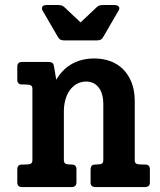

<svg xmlns="http://www.w3.org/2000/svg" viewBox="-20 -755 645 775"><path d="M585 -18.6Q585 -8.8 579.8 -4.4Q574.7 0 565.9 0H364.7Q345.7 0 345.7 -18.1V-71.8Q345.7 -80.6 350.1 -85.7Q354.5 -90.8 364.7 -90.8H365.7Q384.8 -90.8 390.9 -94.5Q397 -98.1 397 -108.9V-333Q397 -378.9 377.9 -402.3Q358.9 -425.8 328.6 -425.8Q306.6 -425.8 289.6 -416Q272.5 -406.2 261 -389.9Q249.5 -373.5 243.7 -351.6Q237.8 -329.6 237.8 -305.2V-108.9Q237.8 -98.6 243.7 -94.7Q249.5 -90.8 268.6 -90.8H269.5Q288.6 -90.8 288.6 -71.8V-18.6Q288.6 -10.3 283.9 -5.1Q279.3 0 269.5 0H68.8Q49.8 0 49.8 -19V-71.8Q49.8 -80.6 54.2 -85.7Q58.6 -90.8 68.8 -90.8H77.1Q97.7 -90.8 104.2 -94.2Q110.8 -97.7 110.8 -108.9V-396Q110.8 -407.2 104.2 -410.6Q97.7 -414.1 77.1 -414.1H68.8Q49.8 -414.1 49.8 -433.1V-485.8Q49.8 -504.9 68.8 -504.9H175.8Q185.5 -504.9 190.7 -501.7Q195.8 -498.5 198.2 -485.8L207 -433.1Q217.8 -451.7 232.7 -467.5Q247.6 -483.4 266.6 -494.9Q285.6 -506.3 309.3 -512.7Q333 -519 360.8 -519Q395 -519 424.8 -508.3Q454.6 -497.6 476.6 -475.8Q498.5 -454.1 511.2 -421.9Q523.9 -389.6 523.9 -347.2V-108.9Q523.9 -97.7 530.3 -94.2Q536.6 -90.8 557.6 -90.8H565.9Q585 -90.8 585 -71.8ZM396.5 -605.5Q392.1 -597.7 386 -594.7Q379.9 -591.8 369.1 -591.8H241.2Q230.5 -591.8 224.4 -594.7Q218.3 -597.7 213.9 -605.5L150.9 -713.9Q147.5 -720.7 150.9 -727.8Q154.3 -734.9 170.9 -734.9H210.4Q220.2 -734.9 227.1 -733.4Q233.9 -731.9 239.3 -726.6L305.2 -664.6L371.1 -726.6Q376.5 -731.9 383.5 -733.4Q390.6 -734.9 400.4 -734.9H439.5Q447.8 -734.9 452.6 -732.9Q457.5 -731 459.7 -727.8Q461.9 -724.6 461.7 -720.9Q461.4 -717.3 459.5 -713.9Z"/></svg>

Font: New Telegraph
Style: Bold
Weight: 700
Designer: Frank Baranowski
Foundry: Frank Baranowski
Version: Version 3.001